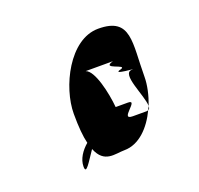

<svg xmlns="http://www.w3.org/2000/svg" viewBox="-63 -719 426 410"><g transform="rotate(-20 149.5 -513.5)"><path d="M66 -384C66 -364 80 -390 96 -413C111 -375 139 -387 160 -387C194 -387 221 -416 237 -450C236 -450 235 -449 234 -449H202C170 -449 228 -480 202 -480H174C171 -513 159 -568 140 -574H202C170 -565 231 -558 212 -552C185 -546 251 -543 234 -543C208 -543 241 -482 241 -458C249 -479 254 -501 254 -520C254 -596 271 -650 196 -650C130 -650 85 -557 85 -497C85 -467 87 -445 91 -429C77 -417 66 -401 66 -384ZM237 -450C238 -453 240 -455 241 -458C241 -454 240 -451 237 -450Z"/></g></svg>

Font: bitstorm
Style: suext
Weight: 400
Version: Version 0.2